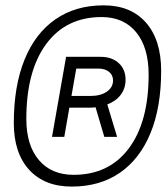

<svg xmlns="http://www.w3.org/2000/svg" viewBox="-20 -706 626 719"><path d="M248.5 -7.3Q146.5 -7.3 89.1 -70.3Q31.7 -133.3 31.7 -245.1Q31.7 -383.8 71.8 -482.4Q111.8 -581.1 187.3 -633.5Q262.7 -686 368.2 -686Q469.7 -686 526.6 -621.3Q583.5 -556.6 583.5 -440.9Q583.5 -304.7 543.7 -207.8Q503.9 -110.8 429 -59.1Q354 -7.3 248.5 -7.3ZM255.9 -51.3Q388.2 -51.3 462.4 -150.4Q536.6 -249.5 536.6 -426.3Q536.6 -528.3 490 -585.2Q443.4 -642.1 360.4 -642.1Q227.5 -642.1 153.1 -541.3Q78.6 -440.4 78.6 -260.7Q78.6 -162.1 125.5 -106.7Q172.4 -51.3 255.9 -51.3ZM174.8 -193.4 227.5 -493.2H356.9Q398.9 -493.2 424.6 -469.7Q450.2 -446.3 450.2 -407.2Q450.2 -375 432.1 -351.1Q414.1 -327.1 381.8 -314.9L418.5 -193.4H370.6L337.9 -304.2Q325.7 -302.7 312.5 -302.7H239.7L220.7 -193.4ZM247.6 -346.7H318.8Q356.9 -346.7 380.1 -362.8Q403.3 -378.9 403.3 -404.8Q403.3 -424.8 388.2 -437Q373 -449.2 348.1 -449.2H265.6Z"/></svg>

Font: Cascadia Mono ExtraLight
Style: Italic
Weight: 200
Italic angle: -10°
Monospace: yes
Designer: Aaron Bell
Foundry: Saja Typeworks
Version: Version 2404.023; ttfautohint (v1.8.4)